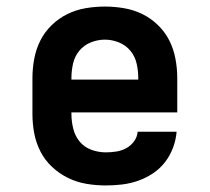

<svg xmlns="http://www.w3.org/2000/svg" viewBox="-20 -558 640 586"><path d="M303 8Q273 8 243.5 3Q214 -2 187.5 -15Q161 -28 139 -48.5Q117 -69 103.5 -95.5Q90 -122 84.5 -151Q79 -180 79 -210V-320Q79 -349 84.5 -378.5Q90 -408 103 -434Q116 -460 137.5 -481Q159 -502 185.5 -515Q212 -528 241.5 -533Q271 -538 300 -538Q329 -538 358.5 -533Q388 -528 414.5 -515Q441 -502 462.5 -481Q484 -460 497 -434Q510 -408 515.5 -378.5Q521 -349 521 -320V-215H198V-210Q198 -188 203.5 -165.5Q209 -143 223 -126Q237 -109 258.5 -101Q280 -93 303 -93Q319 -93 335 -95.5Q351 -98 365 -105.5Q379 -113 389 -126.5Q399 -140 400 -156H519Q517 -131 508 -107Q499 -83 483.5 -63Q468 -43 447 -29Q426 -15 402 -6.5Q378 2 353 5Q328 8 303 8ZM198 -315H402V-320Q402 -342 397 -364Q392 -386 378 -403Q364 -420 343 -428.5Q322 -437 300 -437Q278 -437 257 -428.5Q236 -420 222 -403Q208 -386 203 -364Q198 -342 198 -320Z"/></svg>

Font: Iosevka Curly Slab Extended
Style: Bold
Weight: 700
Width: 7
Monospace: yes
Designer: Belleve Invis
Foundry: Belleve Invis
Version: Version 11.1.0; ttfautohint (v1.8.3)